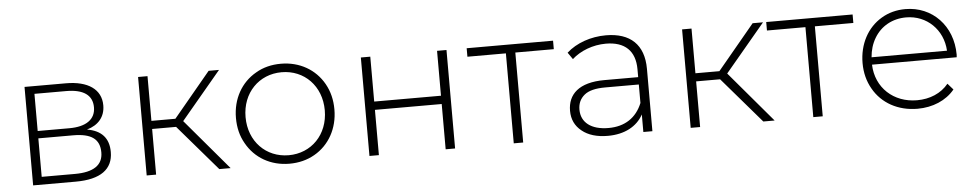

<svg xmlns="http://www.w3.org/2000/svg" viewBox="-35 -768 5152 1014"><g transform="rotate(-5 2541.0 -261.0)"><path d="M108 -522V0H334C466 0 532 -49 532 -140C532 -213 494 -256 417 -269C478 -286 514 -328 514 -389C514 -474 444 -522 328 -522ZM157 -245H341C438 -245 482 -213 482 -142C482 -75 432 -41 333 -41H157ZM157 -284V-481H325C416 -481 464 -448 464 -383C464 -319 414 -284 325 -284Z M710 -522V0H760V-242H887L1095 0H1155L927 -269L1139 -522H1084L887 -285H760V-522Z M1206 -261C1206 -210 1217 -165 1240 -125C1285 -44 1368 4 1467 4C1516 4 1561 -7 1601 -30C1680 -75 1728 -160 1728 -261C1728 -312 1717 -357 1694 -398C1649 -478 1566 -526 1467 -526C1418 -526 1373 -515 1334 -492C1254 -447 1206 -362 1206 -261ZM1257 -261C1257 -390 1347 -481 1467 -481C1587 -481 1677 -390 1677 -261C1677 -132 1587 -41 1467 -41C1347 -41 1257 -132 1257 -261Z M1891 -522V0H1941V-240H2295V0H2345V-522H2295V-284H1941V-522Z M2452 -477H2656V0H2706V-477H2910V-522H2452Z M3018 -37C3051 -10 3097 4 3155 4C3244 4 3310 -32 3343 -93V0H3391V-331C3391 -459 3319 -526 3190 -526C3110 -526 3033 -499 2981 -452L3006 -416C3050 -456 3117 -482 3186 -482C3287 -482 3341 -430 3341 -333V-291H3162C3026 -291 2967 -232 2967 -145C2967 -100 2984 -64 3018 -37ZM3052 -224C3075 -243 3112 -252 3163 -252H3341V-154C3310 -78 3249 -37 3162 -37C3070 -37 3017 -79 3017 -147C3017 -180 3029 -205 3052 -224Z M3594 -522V0H3644V-242H3771L3979 0H4039L3811 -269L4023 -522H3968L3771 -285H3644V-522Z M4040 -477H4244V0H4294V-477H4498V-522H4040Z M4563 -124C4608 -44 4693 4 4797 4C4877 4 4949 -26 4994 -81L4965 -114C4926 -66 4866 -41 4798 -41C4674 -41 4581 -126 4577 -249H5026L5027 -263C5027 -416 4920 -526 4778 -526C4731 -526 4688 -515 4650 -492C4574 -447 4528 -362 4528 -261C4528 -210 4540 -164 4563 -124ZM4609 -389C4644 -448 4705 -482 4778 -482C4887 -482 4972 -400 4978 -288H4578C4581 -325 4591 -359 4609 -389Z"/></g></svg>

Font: Montserrat Light
Style: Regular
Weight: 300
Designer: Julieta Ulanovsky
Foundry: Julieta Ulanovsky
Version: Version 7.200